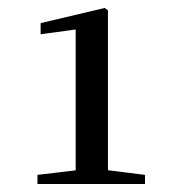

<svg xmlns="http://www.w3.org/2000/svg" viewBox="-20 -930 436 482"><path d="M74 -468V-491L175 -503H248L344 -491V-468ZM170 -468V-856L82 -844V-872L243 -910L251 -904V-468Z"/></svg>

Font: Noto Serif KR ExtraLight SemiBold
Style: Regular
Weight: 600
Version: Version 2.002-H1;hotconv 1.1.0;makeotfexe 2.6.0